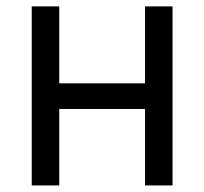

<svg xmlns="http://www.w3.org/2000/svg" viewBox="-20 -565 622 585"><path d="M160.5 -545.5H76.7V0H160.5V-233H421.9V0H505.7V-545.5H421.9V-311.1H160.5Z"/></svg>

Font: Magic Ui Pro
Style: Regular
Weight: 400
Designer: Stefan Endress, Andreas Faust
Version: Version 1.000;FEAKit 1.0